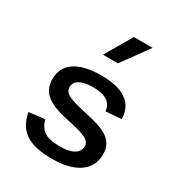

<svg xmlns="http://www.w3.org/2000/svg" viewBox="-191 -937 1003 1077"><g transform="rotate(30 310.0 -399.0)"><path d="M313 -532.5C156 -532.5 83 -473 83 -378C83 -286 151.5 -247.5 269.5 -222.5C385.5 -197.5 429.5 -183 429.5 -140.5C429.5 -103.5 396 -71 310 -71C238 -71 182.5 -82.5 161.5 -162.5L59.5 -150C81.5 -31 160.5 11.5 304.5 11.5C460.5 11.5 541 -53 541 -153C541 -248 469.5 -278 341.5 -305.5C231.5 -329.5 189 -345 189 -387C189 -430.5 233 -452 305.5 -452C386 -452 426 -424.5 432 -369.5L532.5 -377C531.5 -481.5 452.5 -532.5 313 -532.5ZM260.5 -637.5 361.5 -810H483L357.5 -637.5Z"/></g></svg>

Font: Monaspace Neon Medium
Style: Regular
Weight: 500
Designer: Riley Cran & the Lettermatic Team
Foundry: Lettermatic
Version: Version 1.200 (Monaspace Neon)